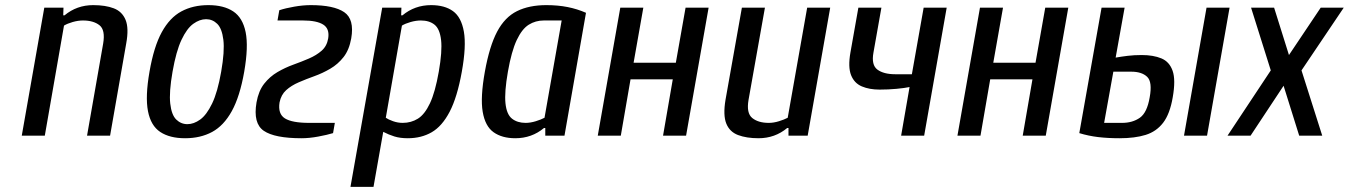

<svg xmlns="http://www.w3.org/2000/svg" viewBox="-20 -530 5269 750"><path d="M65 0 153 -500H228L227 -470H232Q280 -510 344 -510Q392 -510 424.5 -497.5Q457 -485 470.5 -452.5Q484 -420 473 -360L410 0H320L383 -360Q392 -413 368.5 -431.5Q345 -450 304 -450Q285 -450 264 -444Q243 -438 230 -430L155 0Z M703 10Q643 10 606 -14.5Q569 -39 558 -96Q547 -153 564 -250Q581 -348 612 -404.5Q643 -461 688.5 -485.5Q734 -510 794 -510Q854 -510 891 -485.5Q928 -461 939.5 -404.5Q951 -348 934 -250Q917 -153 885.5 -96Q854 -39 808.5 -14.5Q763 10 703 10ZM712 -45Q737 -45 762 -63Q787 -81 808.5 -125.5Q830 -170 844 -250Q858 -330 852.5 -374.5Q847 -419 828.5 -437Q810 -455 785 -455Q760 -455 735 -437Q710 -419 689 -374.5Q668 -330 654 -250Q640 -170 645 -125.5Q650 -81 668.5 -63Q687 -45 712 -45Z M1158 10Q1053 10 1010.5 -19Q968 -48 982 -130Q990 -175 1012 -203Q1034 -231 1064 -248.5Q1094 -266 1126 -277.5Q1158 -289 1187 -301.5Q1216 -314 1236.5 -332Q1257 -350 1262 -380Q1268 -418 1242.5 -434Q1217 -450 1164 -450H1064L1071 -490Q1095 -498 1129.5 -504Q1164 -510 1194 -510Q1284 -510 1324.5 -482.5Q1365 -455 1352 -380Q1344 -335 1322 -307Q1300 -279 1270 -261.5Q1240 -244 1208 -232.5Q1176 -221 1147 -208.5Q1118 -196 1098 -178Q1078 -160 1072 -130Q1065 -85 1093 -67.5Q1121 -50 1188 -50H1288L1281 -10Q1258 -3 1223 3.5Q1188 10 1158 10Z M1349 200 1473 -500H1548L1547 -470H1552Q1600 -510 1664 -510Q1717 -510 1749.5 -486.5Q1782 -463 1792 -406.5Q1802 -350 1784 -250Q1766 -150 1736.5 -93.5Q1707 -37 1666.5 -13.5Q1626 10 1573 10Q1543 10 1520.5 3Q1498 -4 1477 -15L1439 200ZM1553 -50Q1586 -50 1612.5 -66.5Q1639 -83 1659.5 -126.5Q1680 -170 1694 -250Q1708 -330 1703 -373.5Q1698 -417 1677.5 -433.5Q1657 -450 1624 -450Q1605 -450 1584 -444Q1563 -438 1550 -430L1487 -70Q1497 -63 1515.5 -56.5Q1534 -50 1553 -50Z M1993 10Q1941 10 1908 -13.5Q1875 -37 1865.5 -93.5Q1856 -150 1874 -250Q1892 -350 1922 -406.5Q1952 -463 1999.5 -486.5Q2047 -510 2114 -510Q2159 -510 2197 -502.5Q2235 -495 2269 -480L2185 0H2110V-30H2105Q2057 10 1993 10ZM2033 -50Q2052 -50 2073 -56.5Q2094 -63 2107 -70L2174 -450H2104Q2072 -450 2045.5 -433.5Q2019 -417 1998.5 -373.5Q1978 -330 1964 -250Q1950 -170 1954.5 -126.5Q1959 -83 1980 -66.5Q2001 -50 2033 -50Z M2315 0 2403 -500H2493L2455 -285H2620L2658 -500H2748L2660 0H2570L2608 -220H2443L2405 0Z M2943 10Q2896 10 2863 -2.5Q2830 -15 2817 -47.5Q2804 -80 2814 -140L2878 -500H2968L2904 -140Q2895 -88 2918.5 -69Q2942 -50 2983 -50Q3002 -50 3023 -56.5Q3044 -63 3057 -70L3133 -500H3223L3135 0H3060V-30H3055Q3007 10 2943 10Z M3500 0 3533 -190Q3514 -186 3482 -183Q3450 -180 3416 -180Q3376 -180 3346.5 -192.5Q3317 -205 3304.5 -236.5Q3292 -268 3302 -325L3333 -500H3423L3392 -325Q3383 -276 3407.5 -258Q3432 -240 3477 -240H3542L3588 -500H3678L3590 0Z M3720 0 3808 -500H3898L3860 -285H4025L4063 -500H4153L4065 0H3975L4013 -220H3848L3810 0Z M4353 10Q4308 10 4270 5.5Q4232 1 4196 -10L4283 -500H4373L4338 -305Q4361 -309 4385.5 -312Q4410 -315 4440 -315Q4485 -315 4516.5 -302Q4548 -289 4560.5 -253.5Q4573 -218 4561 -150Q4550 -85 4523.5 -50.5Q4497 -16 4455 -3Q4413 10 4353 10ZM4605 0 4693 -500H4783L4695 0ZM4293 -50H4363Q4404 -50 4432.5 -70Q4461 -90 4471 -150Q4482 -210 4461 -230Q4440 -250 4399 -250H4329Z M4775 0 4944 -255 4867 -500H4957L5015 -315L5139 -500H5229L5064 -255L5145 0H5055L4994 -195L4865 0Z"/></svg>

Font: Cuprum
Style: Italic
Weight: 400
Italic angle: -10°
Designer: Jovanny Lemonad
Foundry: Jovanny Lemonad
Version: Version 3.000